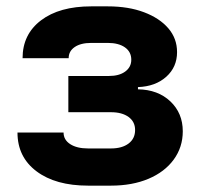

<svg xmlns="http://www.w3.org/2000/svg" viewBox="-20 -577 640 604"><path d="M257 7Q155 7 95 -38Q35 -83 35 -160H180Q180 -137 201 -123.5Q222 -110 257 -110H329Q364 -110 384.5 -125.5Q405 -141 405 -168Q405 -194 384.5 -209Q364 -224 329 -224H195V-338H323Q355 -338 374 -352Q393 -366 393 -389Q393 -414 373 -428Q353 -442 319 -442H267Q234 -442 215 -429Q196 -416 196 -394H51Q51 -469 109 -513Q167 -557 267 -557H319Q384 -557 433 -538.5Q482 -520 509.5 -488Q537 -456 537 -413Q537 -366 503 -335.5Q469 -305 414 -303V-296Q477 -295 516 -258Q555 -221 555 -164Q555 -114 526.5 -75Q498 -36 447 -14.5Q396 7 329 7Z"/></svg>

Font: JetBrains Mono NL ExtraBold
Style: Regular
Weight: 800
Designer: Philipp Nurullin, Konstantin Bulenkov
Foundry: JetBrains
Version: Version 2.304; ttfautohint (v1.8.4.7-5d5b)